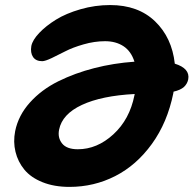

<svg xmlns="http://www.w3.org/2000/svg" viewBox="-20 -730 766 760"><path d="M254.9 9.8Q194.3 9.8 148.2 -8.8Q102.1 -27.3 76.4 -58.6Q50.8 -89.8 41.3 -129.2Q31.7 -168.5 40 -210.9Q52.7 -273.4 98.4 -324.2Q144 -375 210.4 -408Q276.9 -440.9 353.3 -460.4Q429.7 -480 512.2 -485.8Q499 -527.3 468.8 -547.1Q438.5 -566.9 396 -566.9Q354 -566.9 310.8 -554.4Q267.6 -542 239.3 -527.3Q210.9 -512.7 184.8 -500.2Q158.7 -487.8 147 -487.8Q122.1 -487.8 110.8 -504.4Q99.6 -521 104 -547.9Q108.9 -571.8 135.3 -599.6Q161.6 -627.4 201.4 -652.1Q241.2 -676.8 298.6 -693.4Q356 -710 416 -710Q526.9 -710 593.8 -645.5Q660.6 -581.1 671.9 -478Q732.9 -459 725.1 -416Q721.2 -397.5 707.8 -385.5Q694.3 -373.5 667 -367.2Q667 -366.2 666.5 -364Q666 -361.8 666 -360.8Q642.6 -245.1 581.3 -160.4Q520 -75.7 436 -33Q352.1 9.8 254.9 9.8ZM213.9 -216.8Q207.5 -185.1 225.8 -162.1Q244.1 -139.2 288.1 -139.2Q364.3 -139.2 428.7 -198.2Q493.2 -257.3 512.2 -353Q512.2 -354 512.7 -355.5Q513.2 -356.9 513.2 -357.9Q382.3 -351.1 304.2 -314.7Q226.1 -278.3 213.9 -216.8Z"/></svg>

Font: Shantell Sans Normal
Style: Bold Italic
Weight: 700
Italic angle: -11.31°
Designer: Stephen Nixon, Anya Danilova, Shantell Martin
Foundry: Arrow Type
Version: Version 1.006;[559af2be0]